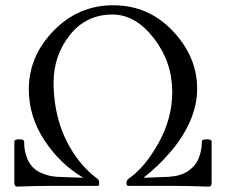

<svg xmlns="http://www.w3.org/2000/svg" viewBox="-20 -696 850 719"><path d="M772.5 -11.2Q772.5 2.9 761.2 2.9Q686 0 621.1 0Q541 0 460.9 0Q453.6 0 453.6 -10.7Q453.6 -21.5 462.9 -27.8Q523.4 -69.8 574.2 -161.4Q625 -252.9 625 -351.6Q625 -463.9 556.2 -552.7Q487.3 -641.6 401.4 -641.6Q302.2 -641.6 241.5 -564.7Q180.7 -487.8 180.7 -387.2Q180.7 -312.5 199.5 -245.6Q218.3 -178.7 255.9 -121.8Q293.5 -64.9 343.3 -27.8Q351.6 -22 351.6 -11Q351.6 0 346.2 0H169.9Q113.3 0 44.4 2.9Q33.7 2.9 33.7 -11.2V-166Q33.7 -174.3 52 -174.3Q70.3 -174.3 70.3 -166Q70.3 -125 85.7 -94.2Q101.1 -63.5 132.1 -49.3Q163.1 -35.2 196.8 -33.7L292 -30.3Q205.1 -81.5 146.5 -170.4Q87.9 -259.3 87.9 -361.3Q87.9 -485.4 180.7 -580.8Q273.4 -676.3 403.8 -676.3Q536.1 -676.3 627.2 -579.8Q718.3 -483.4 718.3 -363.8Q718.3 -303.2 692.1 -242.7Q666 -182.1 617.2 -125.7Q568.4 -69.3 517.1 -30.3L608.9 -33.7Q654.3 -36.1 682.1 -54Q710 -71.8 722.9 -100.8Q735.8 -129.9 735.8 -166Q735.8 -174.3 754.2 -174.3Q772.5 -174.3 772.5 -166Z"/></svg>

Font: Junicode
Style: Regular
Weight: 400
Designer: Peter S. Baker
Foundry: Briery Creek Software
Version: Version 0.7.2